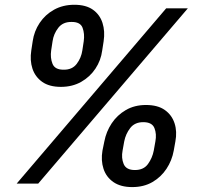

<svg xmlns="http://www.w3.org/2000/svg" viewBox="-20 -762 826 797"><path d="M405.3 -136.7 413.1 -174.8Q420.9 -215.8 443.6 -250Q466.3 -284.2 502.4 -305.2Q538.6 -326.2 585.9 -326.2Q634.8 -326.2 664.1 -305.4Q693.4 -284.7 704.6 -250.2Q715.8 -215.8 708 -174.8L701.2 -136.7Q693.8 -95.7 671.1 -61.3Q648.4 -26.9 612.5 -6.1Q576.7 14.6 528.8 14.6Q481 14.6 450.9 -6.1Q420.9 -26.9 409.7 -61.3Q398.4 -95.7 405.3 -136.7ZM495.6 -174.8 488.8 -136.7Q482.9 -106 493.4 -81.1Q503.9 -56.2 540 -56.2Q576.2 -56.2 594.2 -81.1Q612.3 -106 618.2 -136.7L625 -174.8Q630.9 -205.6 621.1 -230.2Q611.3 -254.9 574.7 -254.9Q539.1 -254.9 520.3 -230.2Q501.5 -205.6 495.6 -174.8ZM109.9 -552.7 115.7 -590.8Q121.6 -632.3 144.5 -666.7Q167.5 -701.2 204.3 -721.7Q241.2 -742.2 288.6 -742.2Q336.9 -742.2 365.7 -721.7Q394.5 -701.2 405.5 -666.7Q416.5 -632.3 410.2 -590.8L404.3 -552.7Q398.9 -511.2 376.2 -477.1Q353.5 -442.9 316.9 -422.1Q280.3 -401.4 232.9 -401.4Q184.6 -401.4 155.3 -422.1Q126 -442.9 114.7 -477.1Q103.5 -511.2 109.9 -552.7ZM198.2 -590.8 192.4 -552.7Q188 -522 198 -497.1Q208 -472.2 244.6 -472.7Q279.8 -472.2 298.6 -497.1Q317.4 -522 321.8 -552.7L327.6 -590.8Q332 -621.6 322.8 -646.5Q313.5 -671.4 276.9 -670.9Q241.2 -671.4 221.9 -646.5Q202.6 -621.6 198.2 -590.8ZM49.3 0 669.9 -727.5H759.8L138.7 0Z"/></svg>

Font: Inter Tight Medium
Style: Italic
Weight: 500
Italic angle: -9.39999°
Designer: Rasmus Andersson
Foundry: rsms
Version: Version 3.004